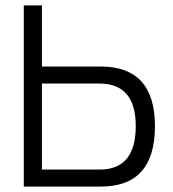

<svg xmlns="http://www.w3.org/2000/svg" viewBox="-20 -690 640 710"><path d="M68 0H353C486 0 553 -74 553 -224C553 -370 486 -444 353 -444H135V-670H68ZM135 -63V-381H349C438 -381 482 -327 482 -224C482 -117 438 -63 349 -63Z"/></svg>

Font: LT Wave Mono Light
Style: Regular
Weight: 300
Designer: Daniel Lyons
Version: Version 2.5 (Glyphs App)